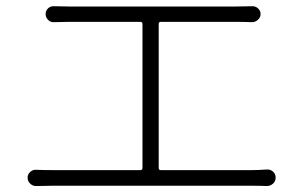

<svg xmlns="http://www.w3.org/2000/svg" viewBox="-20 -669 1004 635"><path d="M504.9 -113.3Q504.9 -106.4 511.7 -106.4H815.4Q834 -106.4 862.3 -108.4Q874 -109.4 882.8 -101.6Q891.6 -93.8 891.6 -81.5Q891.6 -69.3 882.8 -61.5Q874 -53.7 862.3 -53.7Q843.8 -54.7 815.4 -54.7H153.3Q127.9 -54.7 100.6 -53.7Q99.6 -53.7 99.6 -53.7Q87.9 -53.7 80.1 -61.5Q71.3 -69.3 71.3 -81.1Q71.3 -92.8 80.1 -100.6Q88.9 -108.4 100.6 -107.4Q124 -106.4 153.3 -106.4H444.3Q451.2 -106.4 451.2 -113.3V-589.8Q451.2 -596.7 444.3 -596.7H208Q188.5 -596.7 159.2 -595.7Q147.5 -594.7 139.2 -603Q130.9 -611.3 130.9 -622.6Q130.9 -633.8 139.2 -641.6Q147.5 -649.4 159.2 -648.4Q185.5 -647.5 208 -647.5H760.7Q785.2 -647.5 813.5 -648.4Q814.5 -648.4 815.4 -648.4Q825.2 -648.4 833 -641.6Q841.8 -633.8 841.8 -622.6Q841.8 -611.3 833 -603.5Q824.2 -595.7 813.5 -595.7Q788.1 -596.7 760.7 -596.7H511.7Q504.9 -596.7 504.9 -589.8Z"/></svg>

Font: Gen Jyuu Gothic P Light
Style: Regular
Weight: 200
Designer: [Source Han Sans]
Ryoko NISHIZUKA  (kana & ideographs); Paul D. Hunt (Latin, Greek & Cyrillic); Wenlong ZHANG  (bopomofo
Version: Version 1.002.20150607